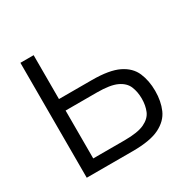

<svg xmlns="http://www.w3.org/2000/svg" viewBox="-148 -807 954 955"><g transform="rotate(-30 328.5 -330.0)"><path d="M351 0H86V-660H162V-408H351Q451 -408 504 -382Q557 -356 577 -309.5Q597 -263 597 -204Q597 -145 577 -99Q557 -53 504 -26.5Q451 0 351 0ZM342 -67Q418 -67 456 -85Q494 -103 507 -134Q520 -165 520 -204Q520 -243 507 -274.5Q494 -306 456 -324Q418 -342 342 -342H162V-67Z"/></g></svg>

Font: Nata Sans
Style: Regular
Weight: 400
Designer: Daniel Uzquiano Cruz
Version: Version 1.001